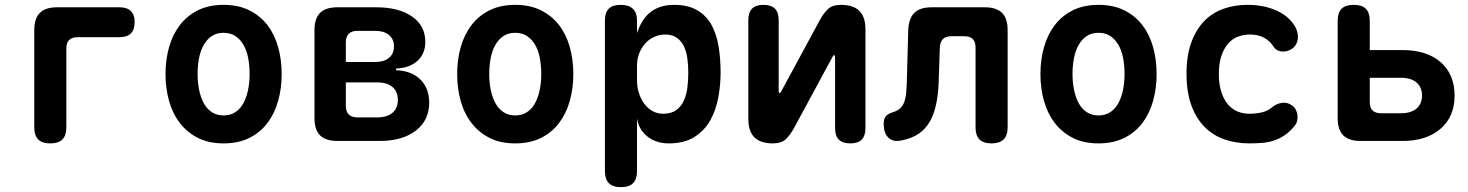

<svg xmlns="http://www.w3.org/2000/svg" viewBox="-20 -580 6040 790"><path d="M187 10Q153 10 137 -6.5Q121 -23 121 -56V-456Q121 -504 144 -527Q167 -550 215 -550H472Q503 -550 518.5 -534.5Q534 -519 534 -489Q534 -458 518.5 -442.5Q503 -427 472 -427H300Q277 -427 265 -416Q253 -405 253 -380V-56Q253 -23 237 -6.5Q221 10 187 10Z M900 10Q839 10 794.5 -12.5Q750 -35 720 -74Q690 -113 675.5 -165Q661 -217 661 -275Q661 -334 675.5 -385.5Q690 -437 719.5 -476Q749 -515 794 -537.5Q839 -560 900 -560Q961 -560 1006 -537.5Q1051 -515 1080.5 -476.5Q1110 -438 1124.5 -386Q1139 -334 1139 -275Q1139 -217 1124.5 -165Q1110 -113 1080.5 -74Q1051 -35 1006 -12.5Q961 10 900 10ZM900 -105Q927 -105 947.5 -118Q968 -131 981 -154.5Q994 -178 1000.5 -209Q1007 -240 1007 -275Q1007 -311 1001 -342Q995 -373 981.5 -396Q968 -419 948 -432Q928 -445 900 -445Q872 -445 852 -432Q832 -419 818.5 -395.5Q805 -372 799 -341Q793 -310 793 -275Q793 -240 799.5 -209Q806 -178 819 -154.5Q832 -131 852.5 -118Q873 -105 900 -105Z M1368 0Q1320 0 1297 -23Q1274 -46 1274 -94V-456Q1274 -504 1297 -527Q1320 -550 1368 -550H1528Q1621 -550 1675.5 -512Q1730 -474 1730 -408Q1730 -359 1697.5 -329.5Q1665 -300 1610 -298V-291Q1673 -289 1709.5 -253Q1746 -217 1746 -157Q1746 -85 1691 -42.5Q1636 0 1542 0ZM1403 -241V-144Q1403 -121 1415 -109Q1427 -97 1450 -97H1532Q1573 -97 1595 -116Q1617 -135 1617 -169Q1617 -203 1595 -222Q1573 -241 1532 -241ZM1450 -453Q1427 -453 1415 -441Q1403 -429 1403 -406V-325H1525Q1560 -325 1580.5 -342Q1601 -359 1601 -389Q1601 -419 1580.5 -436Q1560 -453 1525 -453Z M2100 10Q2039 10 1994.5 -12.5Q1950 -35 1920 -74Q1890 -113 1875.5 -165Q1861 -217 1861 -275Q1861 -334 1875.5 -385.5Q1890 -437 1919.5 -476Q1949 -515 1994 -537.5Q2039 -560 2100 -560Q2161 -560 2206 -537.5Q2251 -515 2280.5 -476.5Q2310 -438 2324.5 -386Q2339 -334 2339 -275Q2339 -217 2324.5 -165Q2310 -113 2280.5 -74Q2251 -35 2206 -12.5Q2161 10 2100 10ZM2100 -105Q2127 -105 2147.5 -118Q2168 -131 2181 -154.5Q2194 -178 2200.5 -209Q2207 -240 2207 -275Q2207 -311 2201 -342Q2195 -373 2181.5 -396Q2168 -419 2148 -432Q2128 -445 2100 -445Q2072 -445 2052 -432Q2032 -419 2018.5 -395.5Q2005 -372 1999 -341Q1993 -310 1993 -275Q1993 -240 1999.5 -209Q2006 -178 2019 -154.5Q2032 -131 2052.5 -118Q2073 -105 2100 -105Z M2534 -560Q2567 -560 2584 -544Q2601 -528 2601 -495V-444Q2609 -468 2621.5 -489.5Q2634 -511 2652 -526.5Q2670 -542 2695 -551Q2720 -560 2754 -560Q2811 -560 2848.5 -538Q2886 -516 2907 -478.5Q2928 -441 2936.5 -390Q2945 -339 2945 -281Q2945 -231 2935.5 -179Q2926 -127 2902.5 -85Q2879 -43 2837.5 -16.5Q2796 10 2731 10Q2681 10 2645 -17.5Q2609 -45 2601 -92V124Q2601 157 2585 173.5Q2569 190 2535 190Q2501 190 2485 173.5Q2469 157 2469 124V-495Q2469 -528 2484.5 -544Q2500 -560 2534 -560ZM2717 -438Q2694 -438 2672.5 -428.5Q2651 -419 2635.5 -402Q2620 -385 2610.5 -361.5Q2601 -338 2601 -310V-249Q2601 -223 2608.5 -198.5Q2616 -174 2630 -154.5Q2644 -135 2664 -123.5Q2684 -112 2708 -112Q2742 -112 2762.5 -127Q2783 -142 2794 -166.5Q2805 -191 2808.5 -221Q2812 -251 2812 -280Q2812 -309 2808.5 -337.5Q2805 -366 2794.5 -388.5Q2784 -411 2765 -424.5Q2746 -438 2717 -438Z M3059 -91V-497Q3059 -529 3074.5 -544.5Q3090 -560 3121 -560Q3153 -560 3168.5 -544.5Q3184 -529 3184 -497V-203Q3186 -197 3188 -197Q3190 -197 3191 -199L3194 -203L3352 -495Q3368 -525 3386.5 -542.5Q3405 -560 3440 -560Q3491 -560 3516 -535Q3541 -510 3541 -459V-53Q3541 -21 3525.5 -5.5Q3510 10 3479 10Q3447 10 3431.5 -5.5Q3416 -21 3416 -53V-347Q3414 -353 3412 -353Q3410 -353 3409 -352L3406 -347L3248 -55Q3232 -25 3213.5 -7.5Q3195 10 3160 10Q3109 10 3084 -15Q3059 -40 3059 -91Z M3717 -456Q3719 -504 3742 -527Q3765 -550 3813 -550H4032Q4080 -550 4103 -527Q4126 -504 4126 -456V-56Q4126 -23 4109.5 -6.5Q4093 10 4060 10Q4026 10 4010 -6.5Q3994 -23 3994 -56V-384Q3994 -408 3982.5 -419.5Q3971 -431 3947 -431H3895Q3871 -431 3859.5 -419Q3848 -407 3847 -384L3842 -237Q3840 -189 3831.5 -149.5Q3823 -110 3806 -80Q3789 -50 3761 -30.5Q3733 -11 3693 -3Q3657 6 3636.5 -12.5Q3616 -31 3616 -72Q3616 -92 3625.5 -102.5Q3635 -113 3659 -120Q3676 -126 3686 -136.5Q3696 -147 3701.5 -162.5Q3707 -178 3708.5 -197Q3710 -216 3711 -237Z M4500 10Q4439 10 4394.5 -12.5Q4350 -35 4320 -74Q4290 -113 4275.5 -165Q4261 -217 4261 -275Q4261 -334 4275.5 -385.5Q4290 -437 4319.5 -476Q4349 -515 4394 -537.5Q4439 -560 4500 -560Q4561 -560 4606 -537.5Q4651 -515 4680.5 -476.5Q4710 -438 4724.5 -386Q4739 -334 4739 -275Q4739 -217 4724.5 -165Q4710 -113 4680.5 -74Q4651 -35 4606 -12.5Q4561 10 4500 10ZM4500 -105Q4527 -105 4547.5 -118Q4568 -131 4581 -154.5Q4594 -178 4600.5 -209Q4607 -240 4607 -275Q4607 -311 4601 -342Q4595 -373 4581.5 -396Q4568 -419 4548 -432Q4528 -445 4500 -445Q4472 -445 4452 -432Q4432 -419 4418.5 -395.5Q4405 -372 4399 -341Q4393 -310 4393 -275Q4393 -240 4399.5 -209Q4406 -178 4419 -154.5Q4432 -131 4452.5 -118Q4473 -105 4500 -105Z M4862 -277Q4862 -352 4882 -406Q4902 -460 4935.5 -494Q4969 -528 5014.5 -544Q5060 -560 5112 -560Q5155 -560 5189 -551.5Q5223 -543 5248.5 -528.5Q5274 -514 5290 -496Q5306 -478 5314 -460Q5325 -432 5317.5 -408.5Q5310 -385 5287 -374Q5270 -366 5250.5 -368.5Q5231 -371 5220 -388Q5206 -411 5181.5 -424.5Q5157 -438 5123 -438Q5098 -438 5074.5 -429.5Q5051 -421 5033.5 -401Q5016 -381 5005.5 -350Q4995 -319 4995 -275Q4995 -234 5005 -202.5Q5015 -171 5032 -151Q5049 -131 5071.5 -121.5Q5094 -112 5120 -112Q5147 -112 5171.5 -117.5Q5196 -123 5216 -140Q5233 -154 5255.5 -157Q5278 -160 5298 -145Q5307 -138 5312 -128Q5317 -118 5318.5 -106Q5320 -94 5317 -82Q5314 -70 5305 -60Q5286 -37 5265 -23Q5244 -9 5221 -1.5Q5198 6 5173 8Q5148 10 5121 10Q5064 10 5016.5 -7Q4969 -24 4935 -59Q4901 -94 4881.5 -148Q4862 -202 4862 -277Z M5578 0Q5530 0 5507 -23Q5484 -46 5484 -94V-494Q5484 -528 5500 -544Q5516 -560 5550 -560Q5584 -560 5600 -544Q5616 -528 5616 -494V-374H5750Q5851 -374 5908 -324Q5965 -274 5965 -186Q5965 -100 5907 -50Q5849 0 5751 0ZM5616 -161Q5616 -137 5627.5 -125.5Q5639 -114 5663 -114H5744Q5786 -114 5808.5 -133.5Q5831 -153 5831 -187Q5831 -221 5808.5 -240.5Q5786 -260 5744 -260H5616Z"/></svg>

Font: Maple Mono NL
Style: Bold
Weight: 700
Monospace: yes
Designer: subframe7536
Version: Version 7.000